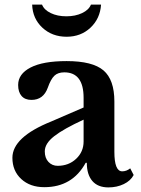

<svg xmlns="http://www.w3.org/2000/svg" viewBox="-20 -806 614 836"><path d="M344 -190V-285Q257 -245 216 -213Q175 -181 175 -147Q175 -118 191 -101Q207 -84 231 -84Q279 -84 311.5 -114.5Q344 -145 344 -190ZM203 -277 344 -338V-380Q344 -491 260 -491Q232 -491 216.5 -476Q201 -461 188 -424Q169 -371 117 -371Q89 -371 74 -388Q59 -405 59 -436Q59 -484 113 -512Q167 -540 270 -540Q383 -540 430.5 -499.5Q478 -459 478 -364V-145Q478 -60 512 -60Q531 -60 547 -73L562 -44Q549 -19 519 -4.5Q489 10 452 10Q406 10 382 -18Q358 -46 358 -97H353Q295 9 173 9Q111 9 72.5 -26.5Q34 -62 34 -119Q34 -209 203 -277ZM376 -786H420Q416 -725 374 -685.5Q332 -646 270 -646Q207 -646 164.5 -685.5Q122 -725 120 -786H163Q172 -763 201 -749Q230 -735 269 -735Q308 -735 337.5 -749Q367 -763 376 -786Z"/></svg>

Font: Libre Baskerville
Style: Bold
Weight: 700
Designer: Pablo Impallari, Rodrigo Fuenzalida
Foundry: Pablo Impallari, Rodrigo Fuenzalida
Version: Version 1.000